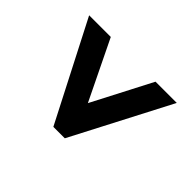

<svg xmlns="http://www.w3.org/2000/svg" viewBox="-114 -601 637 637"><g transform="rotate(-45 205.0 -282.5)"><path d="M32.2 -256.8V-310.5L377.9 -488.3V-386.7L168.9 -285.2L377.9 -176.8V-77.1Z"/></g></svg>

Font: Post No Bills Colombo
Style: Bold
Weight: 800
Designer: Kosala Senevirathne, Siva Puranthara, Lasantha Premarathna, Tharique Azeez
Foundry: Mooniak
Version: Version 1.220 ; ttfautohint (v1.5)